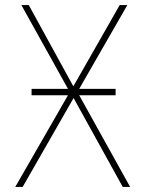

<svg xmlns="http://www.w3.org/2000/svg" viewBox="-20 -734 570 754"><path d="M40 0 247 -360H104V-385H247L64 -714H93L268 -395L450 -714H480L291 -385H434V-360H291L491 0H462L269 -349L69 0Z"/></svg>

Font: Noto Sans Mono Condensed Thin
Style: Regular
Weight: 100
Width: 3
Designer: Monotype Design Team
Foundry: Monotype Imaging Inc.
Version: Version 2.014; ttfautohint (v1.8.4.7-5d5b)